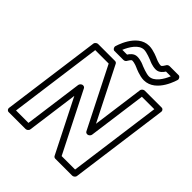

<svg xmlns="http://www.w3.org/2000/svg" viewBox="-302 -1303 1508 1508"><g transform="rotate(45 451.5 -549.5)"><path d="M818 -1096.4C817.6 -1110.4 808.1 -1124 796 -1124H695C684.2 -1124 673 -1116.6 668.5 -1105.9C665.4 -1098.8 650.7 -1078 643.8 -1078C614.5 -1078 580.7 -1094.6 580.7 -1094.6C580.4 -1094.7 580 -1094.9 579.6 -1095.1C578.8 -1095.5 518 -1124 470 -1124C331.9 -1124 282 -929.6 282 -929.6C282.3 -915.6 291.8 -902 304 -902H405C415.7 -902 426.9 -909.4 431.4 -920.1C434.5 -927.2 449.2 -948 456.2 -948C485.4 -948 519.3 -931.4 519.3 -931.4C519.5 -931.3 520 -931.1 520.3 -930.9C521.1 -930.5 582 -902 630 -902C768 -902 818 -1096.4 818 -1096.4ZM546.1 -976.9C540.7 -979.6 504 -998 462.9 -998C425.5 -998 403.2 -965.4 394.8 -952H341.9C363 -1003.7 405.3 -1074 463.2 -1074C491.6 -1074 549.8 -1050.8 553.8 -1049.1C559.3 -1046.4 595.9 -1028 637 -1028C674.4 -1028 696.7 -1060.6 705.1 -1074H758.1C737 -1022.3 694.6 -952 636.7 -952C608.3 -952 550.2 -975.2 546.1 -976.9ZM292.2 -512 226.4 -25H88.4L193.2 -800H342.5L595.4 -299.5C599.1 -292.3 606.8 -288 614.9 -288H616.9C632.1 -288 643.9 -302.3 645.3 -313L711.2 -800H849.2L744.4 -25H595.1L342.1 -525.5C338.5 -532.7 330.7 -537 322.6 -537H320.6C305.5 -537 293.7 -522.7 292.2 -512ZM331.1 -429.8 555.1 13.5C558.6 20.3 566.1 25 574.6 25H762.6C773.3 25 789 15.1 791 0L902.5 -825C904 -835.7 896.1 -850 880.9 -850H692.9C682.2 -850 666.6 -840.1 664.5 -825L606.4 -395.2L382.4 -838.5C379 -845.3 371.5 -850 362.9 -850H174.9C164.2 -850 148.6 -840.1 146.5 -825L35 0C33.5 10.7 41.5 25 56.6 25H244.6C255.3 25 271 15.1 273 0Z"/></g></svg>

Font: Hussar Techniczny
Style: Bold 
Weight: 700
Foundry: Cannot Into Space Fonts
Version: Version 0.77